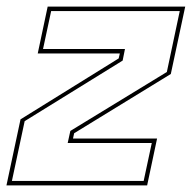

<svg xmlns="http://www.w3.org/2000/svg" viewBox="-22 -560 580 580"><path d="M14 -13.5H412L436.5 -128H182.5L190.5 -164.5L482 -342.5L521 -526.5H132.5L108 -412H355.5L348.5 -377L52.5 -194ZM-2.5 0 40 -199.5 336.5 -383.5 340 -398.5H92L122 -540H537.5L494 -336.5L202 -157.5L198.5 -141.5H452.5L422.5 0Z"/></svg>

Font: Tourney Thin Thin
Style: Italic
Weight: 250
Italic angle: -12°
Version: Version 1.015